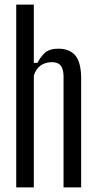

<svg xmlns="http://www.w3.org/2000/svg" viewBox="-20 -820 418 840"><path d="M51 0V-800H128V-545H144Q160 -576 179.5 -591.5Q199 -607 235 -607Q284 -607 309 -578Q334 -549 335 -482V0H258V-488Q257 -520 245 -534Q233 -548 207 -548Q179 -548 158.5 -534Q138 -520 128 -490V0Z"/></svg>

Font: Big Shoulders Display Medium
Style: Regular
Weight: 500
Designer: Patric King
Foundry: XO Type Co
Version: Version 1.000; ttfautohint (v1.8.2)